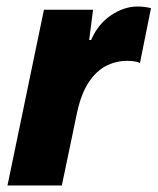

<svg xmlns="http://www.w3.org/2000/svg" viewBox="-20 -570 484 590"><path d="M3 0 115 -540H266L254 -447H260Q281 -496 321 -523Q361 -550 403 -550Q415 -550 425.5 -548.5Q436 -547 444 -545L410 -376Q404 -380 393 -381.5Q382 -383 370 -383Q337 -383 307 -368Q277 -353 253.5 -318.5Q230 -284 217 -225L170 0Z"/></svg>

Font: Mona Sans ExtraLight ExtraBold
Style: Italic
Weight: 800
Italic angle: -11.6951°
Version: Version 2.000